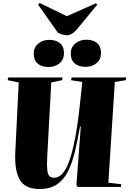

<svg xmlns="http://www.w3.org/2000/svg" viewBox="-20 -1247 862 1281"><path d="M703 -28 789 -18 787 0H497L490 -12L519 -403H514Q498 -311 479.5 -234.5Q461 -158 433 -102.5Q405 -47 359.5 -16.5Q314 14 243 14Q147 14 111.5 -48.5Q76 -111 82 -232L105 -697L31 -712L35 -730H397L394 -712L322 -697L295 -202Q292 -143 295.5 -112.5Q299 -82 310.5 -71.5Q322 -61 342 -61Q369 -61 394 -86Q419 -111 440.5 -168.5Q462 -226 480.5 -321.5Q499 -417 514 -558L529 -700L454 -712L458 -730H822L819 -712L746 -700ZM452 -889Q452 -932 482.5 -957Q513 -982 556 -982Q603 -982 628.5 -959Q654 -936 654 -894Q654 -851 624.5 -826Q595 -801 551 -801Q505 -801 478.5 -824Q452 -847 452 -889ZM205 -888Q205 -931 235 -956Q265 -981 308 -981Q355 -981 381 -958Q407 -935 407 -893Q407 -850 377.5 -825Q348 -800 303 -800Q257 -800 231 -823Q205 -846 205 -888ZM234 -1216 245 -1227 426 -1139 620 -1225 629 -1216 492 -1050Q460 -1012 426 -1012Q410 -1012 396 -1016.5Q382 -1021 367 -1028Z"/></svg>

Font: Literata 72pt Black
Style: Italic
Weight: 900
Italic angle: -2°
Designer: Latin by Veronika Burian and Jose Scaglione. Greek by Irene Vlachou. Cyrillic by Vera Evstafieva
Foundry: TypeTogether
Version: Version 3.002